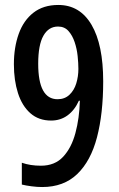

<svg xmlns="http://www.w3.org/2000/svg" viewBox="-20 -744 481 774"><path d="M396 -416Q396 -286 371 -190.5Q346 -95 291.5 -42.5Q237 10 150 10Q130 10 107 7Q84 4 68 0V-88Q102 -76 145 -76Q201 -76 234.5 -112Q268 -148 284 -207.5Q300 -267 302 -338H298Q281 -300 252.5 -279Q224 -258 186 -258Q136 -258 102.5 -287.5Q69 -317 52.5 -368.5Q36 -420 36 -485Q36 -553 55.5 -607.5Q75 -662 115 -693Q155 -724 215 -724Q302 -724 349 -644Q396 -564 396 -416ZM214 -637Q176 -637 155 -600Q134 -563 134 -487Q134 -344 212 -344Q241 -344 260 -362Q279 -380 287.5 -408Q296 -436 296 -466Q296 -489 293 -518Q290 -547 281 -574Q272 -601 256 -619Q240 -637 214 -637Z"/></svg>

Font: Noto Sans Thai ExtCond Med
Style: Regular
Weight: 500
Width: 2
Designer: Monotype Design Team
Foundry: Monotype Imaging Inc.
Version: Version 2.002; ttfautohint (v1.8.4.7-5d5b)